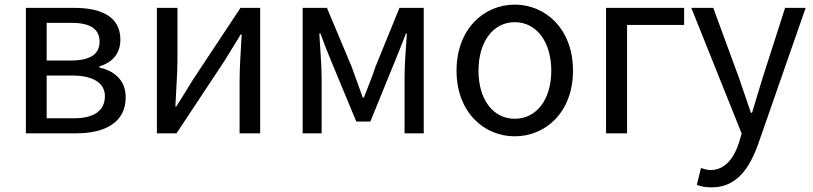

<svg xmlns="http://www.w3.org/2000/svg" viewBox="-20 -577 3520 831"><path d="M92 0H309C435 0 524 -47 524 -156C524 -233 471 -271 410 -285V-290C466 -306 501 -345 501 -405C501 -504 420 -543 301 -543H92ZM182 -315V-478H291C375 -478 411 -448 411 -397C411 -346 376 -315 285 -315ZM182 -65V-250H293C386 -250 434 -216 434 -161C434 -100 390 -65 299 -65Z M659 0H744L950 -311C970 -344 1001 -394 1022 -428H1026C1022 -357 1017 -284 1017 -227V0H1106V-543H1021L815 -232C795 -199 764 -149 743 -116H739C742 -186 748 -259 748 -316V-543H659Z M1290 0H1372V-245C1372 -293 1365 -376 1362 -432H1367C1382 -390 1400 -344 1417 -304L1522 -51H1583L1686 -304C1702 -344 1721 -389 1737 -432H1741C1737 -376 1731 -293 1731 -245V0H1814V-543H1709L1605 -288C1590 -242 1572 -199 1555 -155H1550C1535 -199 1518 -242 1502 -288L1395 -543H1290Z M2208 13C2341 13 2460 -91 2460 -271C2460 -452 2341 -557 2208 -557C2075 -557 1956 -452 1956 -271C1956 -91 2075 13 2208 13ZM2208 -63C2114 -63 2051 -146 2051 -271C2051 -396 2114 -481 2208 -481C2302 -481 2366 -396 2366 -271C2366 -146 2302 -63 2208 -63Z M2603 0H2694V-469H2941V-543H2603Z M3060 234C3168 234 3224 152 3262 45L3467 -543H3378L3281 -241C3266 -193 3250 -138 3235 -89H3230C3213 -138 3194 -194 3178 -241L3067 -543H2972L3190 1L3178 42C3156 109 3117 159 3055 159C3041 159 3025 154 3014 150L2996 223C3013 230 3034 234 3060 234Z"/></svg>

Font: Noto Sans Mono CJK JP Regular
Style: Regular
Weight: 400
Designer: Ryoko NISHIZUKA (kana & ideographs); Paul D. Hunt (Latin, Greek & Cyrillic); Wenlong ZHANG (bopomofo); Sandoll Communica
Foundry: Adobe Systems Incorporated
Version: Version 1.004;PS 1.004;hotconv 1.0.82;makeotf.lib2.5.63406